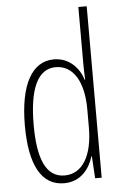

<svg xmlns="http://www.w3.org/2000/svg" viewBox="-54 -799 541 848"><g transform="rotate(-5 216.0 -375.0)"><path d="M196 10C271 10 310 -45 326 -98H328L334 0H363V-760H326V-506C326 -484 327 -463 328 -437H326C311 -487 268 -539 198 -539C101 -539 45 -441 45 -258C45 -83 96 10 196 10ZM201 -24C118 -24 84 -109 84 -258C84 -420 124 -504 203 -504C281 -504 326 -428 326 -307V-226C326 -102 281 -24 201 -24Z"/></g></svg>

Font: Noto Sans Sinhala ExtraCondensed ExtraLight
Style: Regular
Weight: 200
Width: 2
Designer: Jelle Bosma - Monotype Design Team
Foundry: Monotype Imaging Inc.
Version: Version 2.006